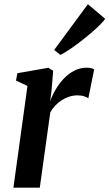

<svg xmlns="http://www.w3.org/2000/svg" viewBox="-20 -868 506 888"><path d="M42 0 107 -470.5 54 -495.5 60.5 -529.5 204 -554.5 226 -540.5 218.5 -451.5 212 -399.5Q221.5 -427 237.5 -454.2Q253.5 -481.5 275.2 -504.5Q297 -527.5 323.8 -541.2Q350.5 -555 381 -555Q393 -555 402.2 -552.5Q411.5 -550 415.5 -547L388.5 -413.5Q384 -417.5 370.5 -422.2Q357 -427 337.5 -427Q319.5 -427 301.2 -421.2Q283 -415.5 266.2 -405Q249.5 -394.5 235.8 -380Q222 -365.5 212.5 -348L164 0ZM230.5 -637 386.5 -848.5 466.5 -781Q459 -769.5 441.2 -752Q423.5 -734.5 400 -714.5Q376.5 -694.5 351 -674.8Q325.5 -655 301.5 -639Q277.5 -623 259.5 -614Z"/></svg>

Font: Merriweather 48pt SemiBold
Style: Italic
Weight: 600
Italic angle: -7.8°
Designer: Eben Sorkin
Foundry: Eben Sorkin
Version: Version 2.101